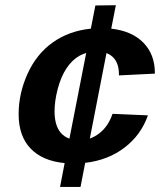

<svg xmlns="http://www.w3.org/2000/svg" viewBox="-20 -695 640 744"><path d="M230.5 -63Q144.5 -71.3 98.4 -119.6Q52.2 -168 52.2 -252.4Q52.2 -333 86.9 -409.4Q121.6 -485.8 184.3 -530.5Q247.1 -575.2 332 -584L349.6 -673.8L428.7 -674.8V-673.8L411.1 -584Q491.7 -574.7 535.9 -529.3Q580.1 -483.9 580.1 -412.6V-409.7L440.9 -402.8V-406.7Q440.9 -449.7 418.5 -472.7Q407.7 -483.4 392.6 -489.3L328.1 -158.2Q347.7 -165 365.2 -178.7Q399.4 -205.1 416 -253.9L553.2 -248Q526.9 -172.4 462.9 -123.3Q398.9 -74.2 310.1 -64L292 29.3H212.9V28.3ZM314 -489.7Q300.8 -485.8 288.1 -479Q258.8 -462.4 237.3 -429.7Q215.8 -397 203.6 -350.1Q191.4 -303.2 191.4 -263.7Q191.4 -208.5 215.8 -180.2Q229 -165 249 -157.7Z"/></svg>

Font: Liberation Mono
Style: Bold Italic
Weight: 700
Italic angle: -12°
Monospace: yes
Designer: Steve Matteson
Foundry: Ascender Corporation
Version: Version 2.1.5